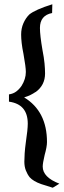

<svg xmlns="http://www.w3.org/2000/svg" viewBox="-20 -711 298 899"><path d="M227 168 173 151Q136 138 119 119Q108 105 101 87Q94 69 94 46Q94 30 95.5 7Q97 -16 101 -45Q110 -105 110 -132Q110 -223 22 -235V-269Q42 -272 56 -282.5Q70 -293 81 -309Q101 -341 101 -374Q101 -397 90 -458Q84 -487 81.5 -509.5Q79 -532 79 -549Q79 -578 89.5 -602Q100 -626 117 -643Q145 -666 225 -691L224 -650Q167 -639 167 -580Q167 -546 179 -476Q186 -441 188.5 -414Q191 -387 191 -367Q191 -312 147 -280H146Q136 -273 123 -266.5Q110 -260 93 -255Q200 -190 200 -46Q200 -24 189 15Q180 53 180 69Q180 119 258 149Z"/></svg>

Font: Ekushey Bangla
Style: Bold
Weight: 700
Designer: Al Mamun Sumon
Foundry: Al Mamun Sumon
Version: Version 1.0